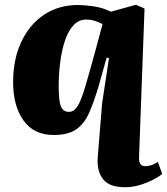

<svg xmlns="http://www.w3.org/2000/svg" viewBox="-20 -552 700 805"><path d="M563 105Q561 145 589 145Q601 145 614.5 140.5Q628 136 642 127L660 177Q648 188 623 201Q598 214 567 223.5Q536 233 504 233Q438 233 411.5 198.5Q385 164 390 105L408 -118L437 -309L427 -310L395 -196Q374 -124 353 -77.5Q332 -31 298 -8.5Q264 14 205 14Q122 14 78.5 -47Q35 -108 35 -207Q35 -304 69.5 -377Q104 -450 165 -490.5Q226 -531 307 -531Q332 -531 371.5 -525.5Q411 -520 445 -503L550 -532L586 -516ZM269 -83Q290 -83 305 -106.5Q320 -130 336.5 -185.5Q353 -241 379 -336L410 -451Q394 -459 377.5 -464.5Q361 -470 341 -470Q310 -470 288 -446Q266 -422 252.5 -382Q239 -342 232.5 -291.5Q226 -241 226 -189Q226 -128 235.5 -105.5Q245 -83 269 -83Z"/></svg>

Font: Literata 36pt ExtraBold
Style: Italic
Weight: 800
Italic angle: -2°
Designer: Latin by Veronika Burian and Jose Scaglione. Greek by Irene Vlachou. Cyrillic by Vera Evstafieva
Foundry: TypeTogether
Version: Version 3.002